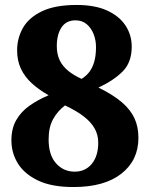

<svg xmlns="http://www.w3.org/2000/svg" viewBox="-20 -744 604 774"><path d="M276 10Q189 10 134 -16Q79 -42 52.5 -84.5Q26 -127 26 -178Q26 -226 45.5 -260Q65 -294 99 -318Q133 -342 176 -360Q137 -382 108.5 -408Q80 -434 64.5 -466.5Q49 -499 49 -541Q49 -590 72.5 -631.5Q96 -673 149 -698.5Q202 -724 289 -724Q363 -724 412 -701.5Q461 -679 486 -641Q511 -603 511 -556Q511 -493 475 -456.5Q439 -420 377 -391Q436 -362 471 -332Q506 -302 522 -267.5Q538 -233 538 -188Q538 -98 469.5 -44Q401 10 276 10ZM281 -52Q324 -52 350 -83.5Q376 -115 376 -169Q376 -201 361 -227Q346 -253 316.5 -275.5Q287 -298 242 -319Q213 -297 194.5 -264.5Q176 -232 176 -182Q176 -119 206 -85.5Q236 -52 281 -52ZM309 -426Q328 -438 340.5 -454.5Q353 -471 360 -495.5Q367 -520 367 -554Q367 -583 357 -607.5Q347 -632 329 -647Q311 -662 284 -662Q247 -662 228 -633.5Q209 -605 209 -558Q209 -525 221 -500.5Q233 -476 255.5 -458Q278 -440 309 -426Z"/></svg>

Font: Noto Serif Armenian ExtraBold
Style: Regular
Weight: 800
Version: Version 2.007